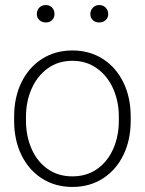

<svg xmlns="http://www.w3.org/2000/svg" viewBox="-20 -731 573 761"><path d="M162 -711Q177 -711 186.5 -701Q196 -691 196 -675Q196 -661 186.5 -651.5Q177 -642 162 -642Q146 -642 136 -651.5Q126 -661 126 -675Q126 -691 136 -701Q146 -711 162 -711ZM373 -711Q389 -711 399 -700.5Q409 -690 409 -675Q409 -661 399 -651.5Q389 -642 373 -642Q357 -642 347.5 -651.5Q338 -661 338 -675Q338 -690 348 -700.5Q358 -711 373 -711ZM267 -531Q335 -531 387.5 -497.5Q440 -464 469 -404.5Q498 -345 498 -269V-252Q498 -176 469 -116.5Q440 -57 387.5 -23.5Q335 10 267 10Q199 10 146.5 -23.5Q94 -57 65 -116.5Q36 -176 36 -252V-269Q36 -345 65 -404.5Q94 -464 146.5 -497.5Q199 -531 267 -531ZM267 -32Q324 -32 365.5 -61.5Q407 -91 429 -141.5Q451 -192 451 -252V-269Q451 -328 429 -378.5Q407 -429 365 -459.5Q323 -490 267 -490Q210 -490 168.5 -459.5Q127 -429 105 -378.5Q83 -328 83 -269V-252Q83 -192 105 -141.5Q127 -91 168.5 -61.5Q210 -32 267 -32Z"/></svg>

Font: Freesentation 2 ExtraLight
Style: Regular
Weight: 260
Designer: glyphs from Roboto by Christian Robertson / Hangul glyphs from Noto Sans CJK(Source Han Sans) by Jang Soo-young and Kang
Foundry: PT&
Version: Version 2.001